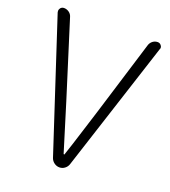

<svg xmlns="http://www.w3.org/2000/svg" viewBox="-134 -827 817 924"><g transform="rotate(20 275.0 -364.5)"><path d="M232.4 -31.2 13.7 -698.2Q12.7 -702.1 12.7 -706.1Q12.7 -712.9 17.6 -719.7Q24.4 -728.5 36.1 -728.5Q49.8 -728.5 61.5 -720.2Q73.2 -711.9 77.1 -698.2L199.2 -309.6Q271.5 -72.3 273.4 -68.4Q274.4 -66.4 276.4 -66.4Q278.3 -66.4 278.3 -67.4Q295.9 -119.1 322.3 -204.1Q348.6 -289.1 355.5 -309.6L475.6 -700.2Q480.5 -712.9 491.2 -720.7Q502 -728.5 515.6 -728.5Q526.4 -728.5 533.2 -719.7Q538.1 -713.9 538.1 -707Q538.1 -704.1 536.1 -700.2L319.3 -31.2Q314.5 -17.6 302.7 -8.8Q291 0 276.4 0Q261.7 0 249.5 -8.8Q237.3 -17.6 232.4 -31.2Z"/></g></svg>

Font: Gen Jyuu Gothic Light
Style: Regular
Weight: 200
Designer: [Source Han Sans]
Ryoko NISHIZUKA  (kana & ideographs); Paul D. Hunt (Latin, Greek & Cyrillic); Wenlong ZHANG  (bopomofo
Version: Version 1.002.20150607